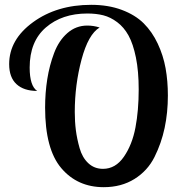

<svg xmlns="http://www.w3.org/2000/svg" viewBox="-20 -770 742 796"><path d="M18 -504Q18 -606 117 -678Q216 -750 358 -750Q429 -750 485 -729Q541 -708 576 -673Q611 -638 634 -589Q657 -540 666.5 -487Q676 -434 676 -374Q676 -303 662.5 -239.5Q649 -176 620.5 -119Q592 -62 537.5 -28Q483 6 410 6Q301 6 234 -73Q167 -152 167 -324Q167 -385 176 -442Q185 -499 204.5 -550.5Q224 -602 259.5 -633Q295 -664 342 -664Q368 -664 393 -656Q346 -628 318 -523Q290 -418 290 -306Q290 -266 294.5 -230.5Q299 -195 310 -156Q321 -117 346 -93.5Q371 -70 407 -70Q459 -70 493.5 -120Q528 -170 541.5 -241Q555 -312 555 -399Q555 -475 543.5 -531.5Q532 -588 513 -622.5Q494 -657 466 -678Q438 -699 408.5 -706.5Q379 -714 342 -714Q237 -714 170 -656Q103 -598 103 -490Q103 -414 134 -393Q79 -393 48.5 -421Q18 -449 18 -504Z"/></svg>

Font: Lobster Two
Style: Regular
Weight: 400
Designer: Pablo Impallari
Foundry: Pablo Impallari. www.impallari.com
Version: Version 1.006